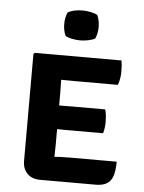

<svg xmlns="http://www.w3.org/2000/svg" viewBox="-53 -794 627 838"><g transform="rotate(5 260.0 -375.0)"><path d="M480.5 -106.5Q480.5 -46 461.2 -22.2Q442 1.5 397.5 1.5H154.5Q119 1.5 98.2 -19.2Q77.5 -40 77.5 -75V-543L83.5 -548.5H462.5Q465.5 -534 466 -521Q466.5 -508 466.5 -496.5Q466.5 -485 464.2 -470.2Q462 -455.5 456.5 -441H268.5Q258.5 -441 242 -441.2Q225.5 -441.5 208 -441.5Q208 -428 208.5 -416.2Q209 -404.5 209 -389V-329Q245.5 -329.5 268.5 -329.5H410.5Q414.5 -317.5 416 -302.8Q417.5 -288 417.5 -278Q417.5 -266.5 416 -251.8Q414.5 -237 410.5 -225H268.5Q259 -225 242.5 -225Q226 -225 209 -225.5V-157.5Q209 -142 208.5 -130.5Q208 -119 208 -104.5V-104Q223 -105 237.5 -105.8Q252 -106.5 272.5 -106.5ZM200 -685.5Q200 -713.5 210.5 -737Q236.5 -751 275.5 -751Q292.5 -751 311.5 -747Q330.5 -743 340.5 -737Q345.5 -726 348.2 -711.8Q351 -697.5 351 -685.5Q351 -657.5 340.5 -634Q331 -628 311.8 -624Q292.5 -620 275.5 -620Q258 -620 239.2 -623.8Q220.5 -627.5 210.5 -634Q200 -657.5 200 -685.5Z"/></g></svg>

Font: Signika SC SemiBold
Style: Regular
Weight: 600
Designer: Anna Giedryś
Foundry: Anna Giedryś
Version: Version 2.000; ttfautohint (v1.8.3) -l 8 -r 50 -G 200 -x 9 -